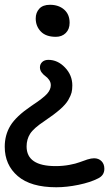

<svg xmlns="http://www.w3.org/2000/svg" viewBox="-34 -541 456 802"><path d="M199.2 -387.2Q157.7 -387.2 136.5 -409.4Q115.2 -431.6 115.2 -463.9Q115.2 -488.3 130.1 -504.6Q145 -521 174.8 -521Q210.9 -521 233.9 -501Q256.8 -481 256.8 -445.8Q256.8 -418.9 240.7 -403.1Q224.6 -387.2 199.2 -387.2ZM201.2 241.2Q94.7 241.2 40.3 194.6Q-14.2 147.9 -14.2 71.8Q-14.2 22.9 9.3 -15.9Q32.7 -54.7 96.2 -98.1Q147.5 -131.8 162.8 -149.4Q178.2 -167 178.2 -185.1Q178.2 -197.3 171.1 -207.3Q164.1 -217.3 155.5 -223.1Q147 -229 139.9 -238.5Q132.8 -248 132.8 -259.8Q132.8 -272.9 142.3 -282Q151.9 -291 168 -291Q207 -291 237.5 -259Q268.1 -227.1 268.1 -184.1Q268.1 -167 264.9 -154.3Q261.7 -141.6 251.2 -123.3Q240.7 -105 216.1 -83.5Q191.4 -62 152.8 -36.1Q106.4 -5.4 91.8 17.8Q77.1 41 77.1 70.8Q77.1 152.8 198.2 152.8Q228.5 152.8 255.9 147.7Q283.2 142.6 298.8 136.5Q314.5 130.4 330.8 125.2Q347.2 120.1 358.9 120.1Q377.9 120.1 389.9 132.1Q401.9 144 401.9 164.1Q401.9 191.4 376 204.1Q343.8 220.7 294.2 231Q244.6 241.2 201.2 241.2Z"/></svg>

Font: Shantell Sans Bouncy
Style: Regular
Weight: 400
Designer: Stephen Nixon, Anya Danilova, Shantell Martin
Foundry: Arrow Type
Version: Version 1.006;[9816181b4]